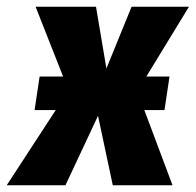

<svg xmlns="http://www.w3.org/2000/svg" viewBox="-72 -552 583 572"><path d="M358 -224 442 0H264L220 -207L123 0H-52L94 -224H31L46 -324H116L34 -532H214L245 -348L320 -532H491L364 -324H433L418 -224Z"/></svg>

Font: Fira Sans Condensed ExtraBold
Style: Italic
Weight: 800
Width: 3
Italic angle: -8°
Designer: bBox Type GmbH & Carrois Corporate GbR & Edenspiekermann AG
Foundry: bBox Type GmbH & Carrois Corporate GbR & Edenspiekermann AG
Version: Version 4.301